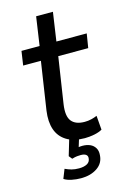

<svg xmlns="http://www.w3.org/2000/svg" viewBox="-128 -711 645 972"><g transform="rotate(-15 194.5 -225.5)"><path d="M243 9Q185 9 148 -14Q111 -37 97 -78Q83 -119 91 -176L129 -427H36L47 -501H142L164 -651H252L230 -501H389L377 -427H220L183 -185Q174 -124 195 -97.5Q216 -71 264 -71Q282 -71 298.5 -75Q315 -79 329 -85L335 -11Q318 -1 292.5 4Q267 9 243 9ZM172 200Q147 200 123 195Q99 190 84 180L103 132Q120 140 136.5 144.5Q153 149 175 149Q201 149 217.5 140Q234 131 235 111Q236 99 227 92.5Q218 86 200 86Q192 86 181 87Q170 88 154 93L140 76L168 -18H220L196 60L172 51Q185 47 197.5 45Q210 43 220 43Q243 43 260 50.5Q277 58 286.5 73.5Q296 89 294 111Q292 153 257.5 176.5Q223 200 172 200Z"/></g></svg>

Font: Nunitoga
Style: Medium Italic
Weight: 500
Italic angle: -9°
Designer: Vernon Adams
Foundry: Vernon Adams
Version: Version 1.0